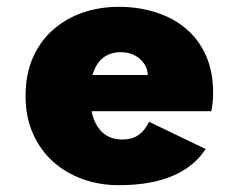

<svg xmlns="http://www.w3.org/2000/svg" viewBox="-20 -532 690 563"><path d="M327 11Q272.5 11 223.2 -6.5Q174 -24 136.2 -57.5Q98.5 -91 76.8 -139.8Q55 -188.5 55 -251Q55 -313.5 76 -362Q97 -410.5 134.8 -444Q172.5 -477.5 222 -494.8Q271.5 -512 328.5 -512Q385 -512 435 -496.5Q485 -481 523.2 -449.8Q561.5 -418.5 583.2 -370.8Q605 -323 605 -258.5Q605 -245.5 603.5 -231.2Q602 -217 599.5 -206H206V-312H413Q413 -312.5 413 -313Q413 -313.5 413 -314Q413 -328.5 403.8 -343.5Q394.5 -358.5 376.8 -368.8Q359 -379 333 -379Q313.5 -379 297 -371.5Q280.5 -364 268.8 -348.8Q257 -333.5 250.5 -309.5Q244 -285.5 244 -252.5Q244 -212.5 254.8 -183.5Q265.5 -154.5 286.5 -138.8Q307.5 -123 339 -123Q364 -123 379.8 -132.2Q395.5 -141.5 404.2 -153.8Q413 -166 417 -175L583 -95Q566.5 -69.5 542.8 -50Q519 -30.5 487.5 -16.8Q456 -3 416 4Q376 11 327 11Z"/></svg>

Font: Trispace Thin ExtraBold
Style: Regular
Weight: 800
Version: Version 1.210